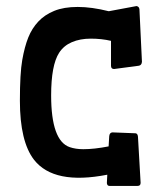

<svg xmlns="http://www.w3.org/2000/svg" viewBox="-20 -586 540 636"><path d="M340.3 -548.8 432.1 -565.9Q440.9 -564.5 441.9 -555.2L450.2 -381.3Q449.2 -369.6 439.5 -368.2L357.9 -357.4Q347.7 -357.4 347.7 -368.2V-450.7Q316.4 -458 280.8 -458Q245.1 -458 218 -446.3Q190.9 -434.6 175.8 -411.1Q149.4 -370.1 149.4 -270Q149.4 -119.6 210.9 -98.6Q230.5 -91.8 255.9 -91.8Q292.5 -91.8 339.8 -101.1L341.8 -134.8Q342.8 -146.5 352.1 -147.5L429.2 -144.5Q436 -143.6 437 -133.3L445.8 19.5Q445.8 29.8 436 29.8H342.3Q335 29.8 334 20.5L335.4 -7.3Q158.7 27.3 92.8 -56.6Q45.9 -117.2 45.9 -252.4Q45.9 -342.8 53.7 -387.2Q61.5 -431.6 73.7 -461.9Q85.9 -492.2 106.9 -514.6Q127.9 -537.1 159.7 -550Q191.4 -563 237.5 -563Q283.7 -563 340.3 -548.8Z"/></svg>

Font: Wellfleet
Style: Regular
Weight: 400
Designer: Riccardo De Franceschi
Foundry: Riccardo De Franceschi
Version: Version 1.002